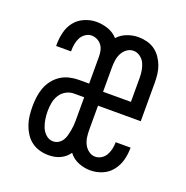

<svg xmlns="http://www.w3.org/2000/svg" viewBox="-102 -623 704 726"><g transform="rotate(20 250.0 -260.0)"><path d="M167 8Q149 8 131 3Q113 -2 98.5 -13Q84 -24 74 -39.5Q64 -55 58 -72.5Q52 -90 50 -108Q48 -126 48 -145Q48 -164 50.5 -183Q53 -202 59.5 -220Q66 -238 78 -253.5Q90 -269 106 -279.5Q122 -290 141 -294.5Q160 -299 179 -299H220V-407Q220 -419 217.5 -431Q215 -443 208 -452.5Q201 -462 190 -467.5Q179 -473 167 -473Q154 -473 142.5 -465Q131 -457 125 -445.5Q119 -434 116.5 -420.5Q114 -407 114 -394V-390H54V-397Q54 -421 60 -445.5Q66 -470 81 -489Q96 -508 119.5 -518Q143 -528 167 -528Q191 -528 214 -520Q237 -512 253 -494Q268 -511 290.5 -519.5Q313 -528 336 -528Q353 -528 370.5 -523.5Q388 -519 402 -509Q416 -499 426 -484.5Q436 -470 442 -454Q448 -438 450 -420.5Q452 -403 452 -386V-232H280V-134Q280 -120 282 -105.5Q284 -91 290.5 -78Q297 -65 309 -56Q321 -47 335 -47Q348 -47 359.5 -54Q371 -61 377.5 -72.5Q384 -84 387 -97Q390 -110 390 -124V-125H450V-123Q450 -98 443.5 -74Q437 -50 421.5 -30.5Q406 -11 383 -1.5Q360 8 335 8Q311 8 287.5 -1.5Q264 -11 249 -31Q242 -21 233 -13.5Q224 -6 213 -1Q202 4 190.5 6Q179 8 167 8ZM392 -288V-386Q392 -400 389.5 -414.5Q387 -429 381 -442Q375 -455 362.5 -464Q350 -473 336 -473Q321 -473 309 -464Q297 -455 290.5 -442Q284 -429 282 -414.5Q280 -400 280 -386V-288ZM166 -47Q177 -47 186.5 -52.5Q196 -58 202 -67Q208 -76 211 -86.5Q214 -97 216 -107.5Q218 -118 219 -128.5Q220 -139 220 -150V-244H179Q162 -244 147 -235.5Q132 -227 123 -212.5Q114 -198 111 -181Q108 -164 108 -147Q108 -131 110.5 -115Q113 -99 119 -84Q125 -69 137.5 -58Q150 -47 166 -47Z"/></g></svg>

Font: Iosevka Curly Slab Light
Style: Regular
Weight: 300
Monospace: yes
Designer: Belleve Invis
Foundry: Belleve Invis
Version: Version 22.1.2; ttfautohint (v1.8.4)